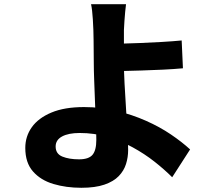

<svg xmlns="http://www.w3.org/2000/svg" viewBox="-20 -826 1040 911"><path d="M578 -806Q576 -791 574 -770.5Q572 -750 570.5 -727.5Q569 -705 568 -684Q568 -648 568 -608Q568 -568 568 -528Q568 -486 571 -428.5Q574 -371 578 -310.5Q582 -250 585 -197.5Q588 -145 588 -114Q588 -80 578 -48Q568 -16 543.5 9.5Q519 35 475.5 50Q432 65 366 65Q294 65 233.5 47Q173 29 136.5 -12.5Q100 -54 100 -124Q100 -179 131 -222.5Q162 -266 224 -292Q286 -318 379 -318Q459 -318 533 -300Q607 -282 672.5 -253Q738 -224 791 -188Q844 -152 882 -117L797 15Q760 -22 713 -59Q666 -96 609.5 -127Q553 -158 490 -176.5Q427 -195 358 -195Q305 -195 274.5 -178.5Q244 -162 244 -131Q244 -96 276 -83Q308 -70 355 -70Q401 -70 419 -91.5Q437 -113 437 -162Q437 -188 435 -234.5Q433 -281 431 -336Q429 -391 427 -442Q425 -493 425 -528Q425 -558 424.5 -585.5Q424 -613 424 -638Q424 -663 423 -684Q422 -711 420.5 -734Q419 -757 417 -775Q415 -793 412 -806ZM494 -618Q515 -618 556 -619Q597 -620 647 -622Q697 -624 748.5 -627Q800 -630 842 -634L848 -502Q805 -498 753 -495.5Q701 -493 650.5 -491.5Q600 -490 558.5 -489Q517 -488 495 -488Z"/></svg>

Font: Noto Sans SC Thin ExtraBold
Style: Regular
Weight: 800
Version: Version 2.004-H2;hotconv 1.0.118;makeotfexe 2.5.65603